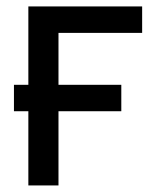

<svg xmlns="http://www.w3.org/2000/svg" viewBox="-20 -565 455 585"><path d="M413.1 -464.8H158.2V-306.6H349.6V-226.1H158.2V0H66.4V-226.1H22.5V-306.6H66.4V-545.4H413.1Z"/></svg>

Font: IranNastaliq
Style: Regular
Weight: 400
Designer: Hossein Zahedi
Version: Version 1.5